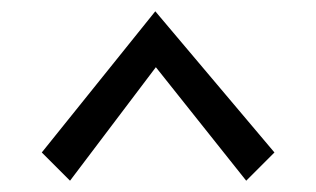

<svg xmlns="http://www.w3.org/2000/svg" viewBox="-20 -662 560 340"><path d="M466 -392 416 -342 256 -543 104 -342 54 -392 255 -642Z"/></svg>

Font: Iceland
Style: Regular
Weight: 400
Designer: Cyreal (www.cyreal.org)
Foundry: Cyreal (www.cyreal.org)
Version: Version 1.001